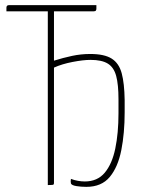

<svg xmlns="http://www.w3.org/2000/svg" viewBox="-20 -720 575 747"><path d="M316 7Q295 7 277 4Q259 1 256 -6Q255 -11 255 -15Q255 -19 256 -24Q269 -19 283 -16.5Q297 -14 310 -14Q359 -14 387.5 -48Q416 -82 428.5 -142Q441 -202 441 -279V-334Q441 -391 432 -424.5Q423 -458 399.5 -472.5Q376 -487 332 -487Q304 -487 262.5 -479Q221 -471 190 -457V-9Q190 -5 189 -3Q188 -1 183 -0.5Q178 0 166 0V-676H5V-690Q5 -700 15 -700H355V-686Q355 -682 353 -679Q351 -676 345 -676H190V-484Q225 -495 260 -502.5Q295 -510 331 -510Q386 -510 414.5 -492Q443 -474 453.5 -435Q464 -396 465 -331V-283Q465 -202 452 -136Q439 -70 407 -31.5Q375 7 316 7Z"/></svg>

Font: Yanone Kaffeesatz ExtraLight
Style: Regular
Weight: 200
Designer: Yanone (Cyrillic: Daniel Pouzeot, Huerta Tipografica, and Cyreal)
Foundry: Yanone
Version: Version 2.003